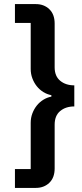

<svg xmlns="http://www.w3.org/2000/svg" viewBox="-20 -780 403 938"><path d="M155 -760Q195 -760 221 -735Q247 -710 247 -665V-451Q247 -408 274 -385.5Q301 -363 343 -363V-260Q301 -260 274 -237.5Q247 -215 247 -171V43Q247 88 221 113Q195 138 155 138H53V46H130V-180Q130 -204 138 -225.5Q146 -247 159.5 -264Q173 -281 191.5 -292.5Q210 -304 231 -308V-315Q210 -319 191.5 -330.5Q173 -342 159.5 -359Q146 -376 138 -397.5Q130 -419 130 -443V-668H53V-760Z"/></svg>

Font: IBM Plex Arabic SemiBold
Style: Regular
Weight: 600
Designer: Mike Abbink, Paul van der Laan, Pieter van Rosmalen, Wael Morcos, Khajak Apelian
Foundry: Bold Monday
Version: Version 1.0